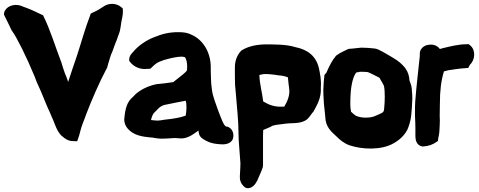

<svg xmlns="http://www.w3.org/2000/svg" viewBox="-20 -735 2501 1003"><path d="M1 -658C16 -629 29 -600 42 -574L44 -572C67 -541 119 -437 161 -335C167 -321 171 -306 178 -293C203 -240 218 -194 243 -142C246 -136 251 -121 258 -107C267 -86 277 -50 302 -25H303C320 -9 338 2 361 2L383 3L389 -14C392 -23 395 -30 399 -48C407 -82 417 -99 431 -140C458 -211 498 -303 537 -377L539 -379L546 -405C553 -424 556 -442 564 -459L565 -460C572 -479 579 -500 587 -520L588 -521C593 -536 599 -553 605 -569V-571L606 -572C609 -588 612 -604 614 -621C617 -635 623 -658 622 -681L621 -691L613 -698C587 -720 549 -719 524 -703L491 -682C480 -677 466 -670 454 -664L451 -655C424 -585 405 -514 382 -444C367 -399 351 -355 336 -307C336 -307 335 -309 335 -310C330 -327 324 -341 319 -352C313 -370 306 -389 300 -411V-412L299 -413C270 -488 242 -582 205 -655C171 -672 136 -688 99 -701C65 -718 22 -708 6 -680C3 -675 1 -669 1 -663Z M629 -110C629 -94 635 -76 649 -61C679 -28 723 -21 766 -17H769C782 -17 798 -9 839 -11C865 -11 892 -16 909 -13C918 -12 925 -12 931 -12H933C971 -15 1001 -43 1017 -53C1018 -46 1016 -24 1041 -9C1061 5 1085 15 1123 18H1125C1126 18 1130 19 1140 19C1156 20 1197 16 1199 -23C1201 -41 1192 -65 1169 -73L1161 -74C1147 -81 1136 -117 1121 -154C1110 -188 1091 -230 1087 -267L1084 -292C1082 -310 1082 -343 1081 -364V-384C1081 -458 1044 -524 984 -552C961 -564 941 -567 911 -567C863 -567 828 -558 786 -541C747 -526 704 -499 674 -462C668 -456 655 -443 655 -424V-417L659 -412C678 -386 714 -371 746 -375L765 -376L772 -382L782 -392C799 -408 818 -418 868 -430C899 -437 929 -442 942 -437H944L946 -436C948 -436 961 -414 957 -371V-370C957 -360 927 -340 885 -306C855 -301 825 -298 795 -295L794 -294H792C751 -285 710 -265 682 -237V-236C676 -230 671 -225 665 -220V-219H664C638 -192 632 -148 629 -111ZM769 -108C769 -111 771 -118 776 -131C782 -146 788 -147 806 -167C816 -177 827 -184 840 -187C877 -195 915 -202 950 -209C956 -191 955 -156 950 -131C922 -120 881 -114 842 -110H841C825 -107 811 -105 803 -105C792 -106 779 -106 769 -108Z M1207 -360C1207 -343 1207 -318 1208 -292V-291C1210 -271 1212 -252 1213 -235C1218 -171 1226 -103 1226 -35L1227 -3L1233 78C1234 91 1235 104 1236 118C1236 131 1235 150 1234 166V167C1234 172 1233 178 1233 187C1232 207 1238 223 1252 237C1271 259 1296 243 1303 237C1311 230 1318 220 1323 210L1324 209V208C1333 186 1346 160 1353 138V133L1354 130V126C1355 75 1353 23 1354 -28C1354 -37 1355 -45 1355 -56C1365 -61 1381 -66 1395 -73C1405 -83 1438 -84 1472 -89C1481 -90 1490 -91 1499 -91C1525 -92 1551 -92 1576 -106L1577 -107H1578C1597 -120 1607 -142 1618 -153C1631 -179 1660 -219 1656 -279C1659 -317 1652 -350 1646 -379C1631 -442 1588 -476 1522 -489C1475 -504 1409 -503 1360 -503H1359C1311 -501 1272 -491 1241 -471C1219 -449 1207 -418 1207 -383ZM1335 -340V-343C1338 -344 1345 -346 1358 -348C1374 -349 1402 -347 1438 -341H1440C1455 -340 1472 -336 1484 -331L1488 -292V-291C1489 -287 1490 -282 1490 -280V-275C1497 -241 1481 -204 1465 -178H1459C1416 -175 1385 -187 1355 -205C1349 -255 1337 -293 1335 -340Z M1669 -264C1669 -247 1670 -231 1671 -213L1672 -195L1679 -127C1680 -121 1680 -116 1681 -106C1688 -64 1718 -41 1738 -22C1755 -5 1777 14 1806 24C1870 46 1973 51 2037 13C2068 -4 2092 -28 2106 -54V-55H2107C2115 -73 2125 -101 2128 -131C2131 -160 2133 -189 2134 -221C2134 -235 2133 -250 2131 -271C2130 -287 2124 -300 2119 -315C2118 -336 2112 -358 2099 -376V-377C2082 -399 2061 -417 2035 -432C2021 -440 1994 -457 1973 -468H1971C1971 -468 1956 -480 1933 -482C1915 -484 1890 -486 1870 -486H1867C1851 -484 1842 -484 1819 -481C1812 -481 1804 -480 1799 -479C1778 -468 1758 -461 1737 -445L1735 -444L1734 -442C1716 -420 1701 -393 1685 -355L1675 -344C1672 -321 1670 -298 1669 -264ZM1810 -187C1810 -203 1810 -218 1811 -234C1814 -299 1827 -339 1841 -356C1844 -357 1848 -358 1851 -358H1853L1854 -359C1863 -361 1875 -360 1897 -359C1908 -358 1943 -338 1962 -329C1971 -313 1984 -293 1986 -285C1989 -271 1990 -251 1990 -229C1990 -209 1989 -190 1987 -171C1985 -145 1983 -149 1942 -130C1915 -117 1866 -117 1838 -131C1833 -134 1823 -143 1814 -151C1812 -161 1810 -175 1810 -187Z M2148 -128C2149 -105 2150 -85 2150 -68V-25C2150 -11 2152 24 2186 30H2191C2217 29 2241 20 2258 8L2268 1L2269 -11C2270 -17 2274 -31 2275 -44V-46C2275 -51 2277 -69 2277 -81C2278 -98 2278 -113 2277 -129C2278 -153 2277 -170 2278 -195C2278 -259 2284 -312 2299 -362C2306 -364 2312 -365 2322 -368C2348 -372 2379 -377 2411 -379L2426 -380L2435 -397C2463 -423 2466 -474 2436 -498L2429 -504H2420C2374 -504 2330 -492 2296 -484H2295C2288 -482 2283 -480 2278 -479C2260 -503 2232 -506 2206 -498H2204L2203 -497C2197 -494 2189 -490 2183 -482C2176 -474 2174 -466 2173 -457V-442C2165 -363 2155 -285 2149 -203L2148 -179Z"/></svg>

Font: Vapor
Style: Blk
Weight: 900
Foundry: Cannot Into Space Fonts
Version: Version 0.179